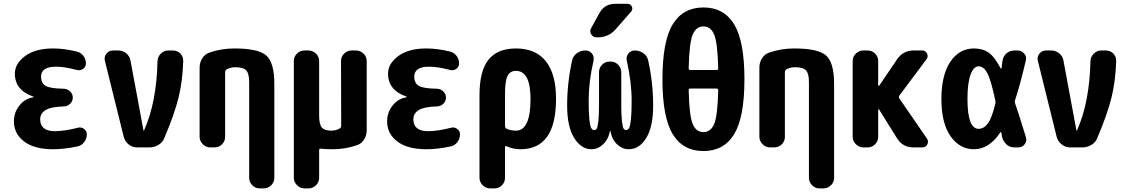

<svg xmlns="http://www.w3.org/2000/svg" viewBox="-20 -790 6040 1029"><path d="M397.5 -105.5Q415 -110.4 430.2 -99.1Q445.3 -87.9 445.3 -70.3Q445.3 -46.9 431.6 -28.8Q418 -10.7 397.5 -5.9Q328.1 9.8 264.6 9.8Q164.1 9.8 109.4 -31.7Q54.7 -73.2 54.7 -139.6Q54.7 -188.5 85 -225.6Q115.2 -262.7 159.2 -268.6Q160.2 -268.6 160.2 -269.5Q160.2 -271.5 158.2 -272.5Q60.5 -305.7 59.6 -394.5Q59.6 -449.2 114.7 -489.7Q169.9 -530.3 264.6 -530.3Q324.2 -530.3 391.6 -513.7Q413.1 -508.8 426.8 -490.7Q440.4 -472.7 440.4 -450.2Q440.4 -431.6 425.3 -420.9Q410.2 -410.2 391.6 -415Q327.1 -432.6 280.3 -432.6Q200.2 -432.6 200.2 -379.9Q200.2 -343.8 225.1 -329.6Q250 -315.4 322.3 -314.5Q341.8 -313.5 356 -299.8Q370.1 -286.1 370.1 -267.1Q370.1 -248 356.4 -234.4Q342.8 -220.7 323.2 -219.7Q253.9 -217.8 224.6 -200.2Q195.3 -182.6 195.3 -150.4Q195.3 -86.9 275.4 -86.9Q330.1 -87.9 397.5 -105.5Z M906.2 -519.5Q930.7 -519.5 946.8 -502.9Q962.9 -486.3 961.9 -462.9Q959 -357.4 937 -267.6Q915 -177.7 861.3 -51.8Q852.5 -27.3 829.6 -13.7Q806.6 0 781.2 0H714.8Q690.4 0 670.4 -15.6Q650.4 -31.2 643.6 -54.7L542 -464.8Q537.1 -486.3 550.8 -502.9Q564.5 -519.5 585 -519.5H613.3Q638.7 -519.5 657.2 -503.9Q675.8 -488.3 679.7 -463.9L749 -90.8Q749 -89.8 750 -89.8Q752 -89.8 752 -90.8Q819.3 -241.2 824.2 -462.9Q825.2 -486.3 842.3 -502.9Q859.4 -519.5 881.8 -519.5Z M1235.4 -530.3Q1365.2 -530.3 1407.7 -492.2Q1450.2 -454.1 1450.2 -339.8V163.1Q1450.2 186.5 1433.1 203.1Q1416 219.7 1392.6 219.7H1372.1Q1348.6 219.7 1332 202.6Q1315.4 185.5 1315.4 163.1V-349.6Q1315.4 -395.5 1299.8 -412.6Q1284.2 -429.7 1240.2 -429.7Q1214.8 -429.7 1194.3 -418Q1187.5 -414.1 1186.5 -404.3V-56.6Q1186.5 -33.2 1169.9 -16.6Q1153.3 0 1129.9 0H1107.4Q1084 0 1066.9 -17.1Q1049.8 -34.2 1049.8 -56.6V-427.7Q1049.8 -455.1 1064 -477.5Q1078.1 -500 1101.6 -507.8Q1166 -530.3 1235.4 -530.3Z M1887.7 -519.5Q1911.1 -519.5 1928.2 -502.9Q1945.3 -486.3 1945.3 -462.9V-91.8Q1945.3 -64.5 1931.2 -42Q1917 -19.5 1892.6 -11.7Q1828.1 10.7 1759.8 9.8Q1725.6 9.8 1698.2 6.8Q1690.4 6.8 1690.4 14.6V163.1Q1690.4 186.5 1673.3 203.1Q1656.2 219.7 1632.8 219.7H1612.3Q1588.9 219.7 1571.8 202.6Q1554.7 185.5 1554.7 163.1V-462.9Q1554.7 -486.3 1571.8 -502.9Q1588.9 -519.5 1612.3 -519.5H1632.8Q1656.2 -519.5 1673.3 -502.9Q1690.4 -486.3 1690.4 -462.9V-169.9Q1690.4 -124 1704.6 -106.9Q1718.8 -89.8 1754.9 -89.8Q1780.3 -89.8 1800.8 -101.6Q1808.6 -106.4 1808.6 -116.2L1807.6 -462.9Q1807.6 -486.3 1824.7 -502.9Q1841.8 -519.5 1865.2 -519.5Z M2397.5 -105.5Q2415 -110.4 2430.2 -99.1Q2445.3 -87.9 2445.3 -70.3Q2445.3 -46.9 2431.6 -28.8Q2418 -10.7 2397.5 -5.9Q2328.1 9.8 2264.6 9.8Q2164.1 9.8 2109.4 -31.7Q2054.7 -73.2 2054.7 -139.6Q2054.7 -188.5 2085 -225.6Q2115.2 -262.7 2159.2 -268.6Q2160.2 -268.6 2160.2 -269.5Q2160.2 -271.5 2158.2 -272.5Q2060.5 -305.7 2059.6 -394.5Q2059.6 -449.2 2114.7 -489.7Q2169.9 -530.3 2264.6 -530.3Q2324.2 -530.3 2391.6 -513.7Q2413.1 -508.8 2426.8 -490.7Q2440.4 -472.7 2440.4 -450.2Q2440.4 -431.6 2425.3 -420.9Q2410.2 -410.2 2391.6 -415Q2327.1 -432.6 2280.3 -432.6Q2200.2 -432.6 2200.2 -379.9Q2200.2 -343.8 2225.1 -329.6Q2250 -315.4 2322.3 -314.5Q2341.8 -313.5 2356 -299.8Q2370.1 -286.1 2370.1 -267.1Q2370.1 -248 2356.4 -234.4Q2342.8 -220.7 2323.2 -219.7Q2253.9 -217.8 2224.6 -200.2Q2195.3 -182.6 2195.3 -150.4Q2195.3 -86.9 2275.4 -86.9Q2330.1 -87.9 2397.5 -105.5Z M2745.1 -89.8Q2823.2 -89.8 2823.2 -259.8Q2823.2 -410.2 2745.1 -410.2Q2713.9 -410.2 2700.2 -383.3Q2686.5 -356.4 2686.5 -285.2V-114.3Q2686.5 -104.5 2694.3 -100.6Q2716.8 -89.8 2745.1 -89.8ZM2745.1 -530.3Q2850.6 -530.3 2905.3 -461.9Q2960 -393.6 2960 -259.8Q2960 9.8 2769.5 9.8Q2729.5 9.8 2695.3 -5.9Q2687.5 -9.8 2686.5 -1V163.1Q2686.5 186.5 2669.9 203.1Q2653.3 219.7 2629.9 219.7H2607.4Q2584 219.7 2566.9 202.6Q2549.8 185.5 2549.8 163.1V-280.3Q2549.8 -410.2 2598.1 -470.2Q2646.5 -530.3 2745.1 -530.3Z M3382.8 -519.5Q3408.2 -519.5 3428.7 -504.4Q3449.2 -489.3 3454.1 -464.8Q3480.5 -344.7 3480.5 -224.6Q3480.5 -110.4 3443.4 -50.3Q3406.2 9.8 3349.6 9.8Q3314.5 9.8 3286.6 -17.1Q3258.8 -43.9 3251 -88.9Q3251 -89.8 3250 -89.8Q3249 -89.8 3249 -88.9Q3241.2 -43.9 3212.9 -17.1Q3184.6 9.8 3150.4 9.8Q3094.7 9.8 3057.1 -50.8Q3019.5 -111.3 3019.5 -224.6Q3019.5 -344.7 3045.9 -464.8Q3050.8 -489.3 3071.3 -504.4Q3091.8 -519.5 3117.2 -519.5H3118.2Q3139.6 -519.5 3152.3 -503.4Q3165 -487.3 3161.1 -465.8Q3134.8 -350.6 3134.8 -250Q3134.8 -183.6 3138.7 -148.4Q3142.6 -113.3 3148.9 -103Q3155.3 -92.8 3165 -92.8Q3173.8 -92.8 3178.7 -102.1Q3183.6 -111.3 3187 -141.6Q3190.4 -171.9 3190.4 -230.5V-403.3Q3190.4 -426.8 3207 -443.4Q3223.6 -460 3247.1 -460H3252.9Q3276.4 -460 3293 -442.9Q3309.6 -425.8 3309.6 -403.3V-230.5Q3309.6 -172.9 3313 -142.1Q3316.4 -111.3 3321.3 -102.1Q3326.2 -92.8 3335 -92.8Q3344.7 -92.8 3351.1 -103Q3357.4 -113.3 3361.3 -148.4Q3365.2 -183.6 3365.2 -250Q3365.2 -350.6 3338.9 -465.8Q3335 -487.3 3348.1 -503.4Q3361.3 -519.5 3381.8 -519.5ZM3277.3 -769.5H3342.8Q3359.4 -769.5 3366.2 -754.9Q3373 -740.2 3362.3 -727.5L3278.3 -631.8Q3241.2 -589.8 3182.6 -589.8H3176.8Q3158.2 -589.8 3148.4 -606.4Q3138.7 -623 3148.4 -639.6L3192.4 -719.7Q3219.7 -769.5 3277.3 -769.5Z M3821.3 -415Q3829.1 -415 3829.1 -423.8Q3826.2 -557.6 3808.1 -603Q3790 -648.4 3750 -648.4Q3710 -648.4 3691.9 -603Q3673.8 -557.6 3670.9 -423.8Q3670.9 -415 3678.7 -415ZM3829.1 -305.7Q3829.1 -314.5 3821.3 -315.4H3678.7Q3670.9 -315.4 3670.9 -305.7Q3673.8 -171.9 3691.9 -127Q3710 -82 3750 -82Q3790 -82 3808.1 -127Q3826.2 -171.9 3829.1 -305.7ZM3585.4 -659.7Q3640.6 -750 3750 -750Q3859.4 -750 3914.6 -659.7Q3969.7 -569.3 3969.7 -365.2Q3969.7 -161.1 3914.6 -70.8Q3859.4 19.5 3750 19.5Q3640.6 19.5 3585.4 -70.8Q3530.3 -161.1 3530.3 -365.2Q3530.3 -569.3 3585.4 -659.7Z M4235.4 -530.3Q4365.2 -530.3 4407.7 -492.2Q4450.2 -454.1 4450.2 -339.8V163.1Q4450.2 186.5 4433.1 203.1Q4416 219.7 4392.6 219.7H4372.1Q4348.6 219.7 4332 202.6Q4315.4 185.5 4315.4 163.1V-349.6Q4315.4 -395.5 4299.8 -412.6Q4284.2 -429.7 4240.2 -429.7Q4214.8 -429.7 4194.3 -418Q4187.5 -414.1 4186.5 -404.3V-56.6Q4186.5 -33.2 4169.9 -16.6Q4153.3 0 4129.9 0H4107.4Q4084 0 4066.9 -17.1Q4049.8 -34.2 4049.8 -56.6V-427.7Q4049.8 -455.1 4064 -477.5Q4078.1 -500 4101.6 -507.8Q4166 -530.3 4235.4 -530.3Z M4799.8 -262.7 4948.2 -46.9Q4958 -32.2 4949.7 -16.1Q4941.4 0 4922.9 0H4875Q4818.4 0 4788.1 -47.9L4691.4 -203.1Q4690.4 -204.1 4688.5 -204.1Q4686.5 -204.1 4686.5 -202.1V-56.6Q4686.5 -33.2 4669.9 -16.6Q4653.3 0 4629.9 0H4607.4Q4584 0 4566.9 -17.1Q4549.8 -34.2 4549.8 -56.6V-462.9Q4549.8 -486.3 4566.9 -502.9Q4584 -519.5 4607.4 -519.5H4629.9Q4653.3 -519.5 4669.9 -502.9Q4686.5 -486.3 4686.5 -462.9V-333Q4686.5 -331.1 4689 -330.1Q4691.4 -329.1 4692.4 -331.1L4788.1 -472.7Q4820.3 -519.5 4877 -519.5H4922.9Q4939.5 -519.5 4947.8 -503.9Q4956.1 -488.3 4946.3 -473.6L4799.8 -277.3Q4794.9 -269.5 4799.8 -262.7Z M5314.5 -235.4Q5316.4 -243.2 5314.5 -251Q5291 -361.3 5271.5 -397.9Q5252 -434.6 5225.1 -434.6Q5198.2 -434.6 5181.6 -390.1Q5165 -345.7 5165 -259.8Q5165 -99.6 5224.6 -99.6Q5252.9 -99.6 5274.4 -128.4Q5295.9 -157.2 5314.5 -235.4ZM5419.9 -237.3Q5442.4 -173.8 5478.5 -53.7Q5484.4 -34.2 5471.7 -17.1Q5459 0 5438.5 0H5417Q5391.6 0 5374 -16.1Q5356.4 -32.2 5350.6 -55.7Q5349.6 -59.6 5348.6 -67.4Q5347.7 -75.2 5346.7 -79.1Q5346.7 -81.1 5344.2 -81.5Q5341.8 -82 5340.8 -80.1Q5281.2 9.8 5200.2 9.8Q5123 9.8 5074.2 -60.1Q5025.4 -129.9 5025.4 -259.8Q5025.4 -387.7 5073.2 -459Q5121.1 -530.3 5200.2 -530.3Q5245.1 -530.3 5276.9 -509.3Q5308.6 -488.3 5342.8 -423.8Q5343.8 -422.9 5345.7 -422.9Q5347.7 -422.9 5347.7 -424.8Q5348.6 -430.7 5350.1 -443.8Q5351.6 -457 5352.5 -462.9Q5355.5 -487.3 5373.5 -503.4Q5391.6 -519.5 5417 -519.5H5432.6Q5455.1 -519.5 5469.2 -502.9Q5483.4 -486.3 5477.5 -464.8Q5448.2 -337.9 5419.9 -252.9Q5417 -245.1 5419.9 -237.3Z M5906.2 -519.5Q5930.7 -519.5 5946.8 -502.9Q5962.9 -486.3 5961.9 -462.9Q5959 -357.4 5937 -267.6Q5915 -177.7 5861.3 -51.8Q5852.5 -27.3 5829.6 -13.7Q5806.6 0 5781.2 0H5714.8Q5690.4 0 5670.4 -15.6Q5650.4 -31.2 5643.6 -54.7L5542 -464.8Q5537.1 -486.3 5550.8 -502.9Q5564.5 -519.5 5585 -519.5H5613.3Q5638.7 -519.5 5657.2 -503.9Q5675.8 -488.3 5679.7 -463.9L5749 -90.8Q5749 -89.8 5750 -89.8Q5752 -89.8 5752 -90.8Q5819.3 -241.2 5824.2 -462.9Q5825.2 -486.3 5842.3 -502.9Q5859.4 -519.5 5881.8 -519.5Z"/></svg>

Font: Rounded Mgen+ 1mn bold
Style: Bold
Weight: 700
Designer: [Source Han Sans]
Ryoko NISHIZUKA  (kana & ideographs); Paul D. Hunt (Latin, Greek & Cyrillic); Wenlong ZHANG  (bopomofo
Version: Version 1.059.20150602